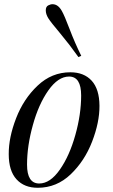

<svg xmlns="http://www.w3.org/2000/svg" viewBox="-20 -867 528 901"><path d="M304.2 -507.8Q252.9 -507.8 207 -442.9Q161.1 -377.9 134.3 -280.3Q106.9 -182.6 106.9 -94.2Q106.9 -5.9 164.1 -5.9Q215.3 -5.9 260.7 -70.8Q306.2 -135.7 333.5 -233.4Q360.8 -330.1 360.8 -418.9Q360.8 -507.8 304.2 -507.8ZM310.1 -527.8Q374 -527.8 410.2 -488.3Q446.3 -448.7 446.8 -370.6Q447.3 -293 412.1 -202.1Q377 -111.3 311.5 -48.8Q246.1 13.7 158.2 14.2Q94.2 14.6 57.6 -25.4Q21 -65.4 21 -143.6Q20.5 -221.7 55.7 -312.5Q90.8 -403.3 156.7 -465.3Q222.7 -527.8 310.1 -527.8ZM226.6 -847.2Q252.4 -847.2 270 -815.9Q282.2 -794.9 306.6 -730.5Q331.1 -666 361.3 -605L348.1 -599.1Q307.6 -656.2 263.2 -709.5Q218.3 -762.7 206.5 -781.7Q194.8 -800.8 194.8 -818.4Q194.8 -835.9 206.5 -841.8Q218.3 -847.7 226.6 -847.2Z"/></svg>

Font: PlayfairDisplay-Italic
Style: Italic
Weight: 400
Italic angle: -14°
Designer: Claus Eggers Sørensen
Foundry: Claus Eggers Sørensen
Version: Version 1.002;PS 001.002;hotconv 1.0.70;makeotf.lib2.5.58329